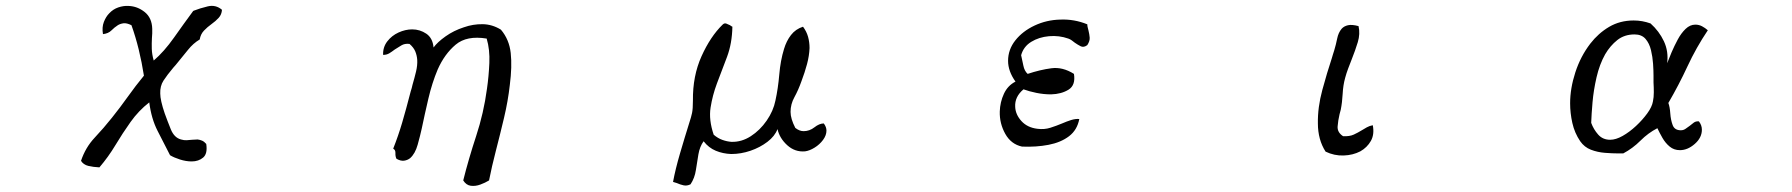

<svg xmlns="http://www.w3.org/2000/svg" viewBox="-20 -557 6040 647"><path d="M728 -524Q727 -508 717 -497Q707 -486 693 -476Q679 -466 667.5 -454Q656 -442 653 -424Q631 -411 613.5 -389Q596 -367 572 -338Q570 -336 568 -333.5Q566 -331 564 -329Q543 -304 531 -285.5Q519 -267 520 -242Q520 -219 535 -175Q544 -150 555.5 -121.5Q567 -93 590 -87Q600 -84 609 -84.5Q618 -85 627 -86Q632 -86 636.5 -86.5Q641 -87 646 -87Q654 -86 661 -83Q668 -80 675 -72Q680 -39 664.5 -26Q649 -13 626 -13Q607 -13 586.5 -19.5Q566 -26 553 -34Q532 -75 511 -116Q490 -157 483 -212Q447 -184 420 -146Q393 -108 369 -68Q345 -28 315 7Q294 6 277.5 2Q261 -2 253 -15Q268 -60 299 -93Q330 -126 357 -160Q385 -195 411 -231.5Q437 -268 465 -302Q458 -347 447.5 -390Q437 -433 423 -472Q407 -480 396 -478.5Q385 -477 377 -472Q366 -465 355.5 -454.5Q345 -444 327 -442Q323 -465 330 -483Q337 -501 348 -512Q361 -526 378.5 -532Q396 -538 413 -537Q443 -536 467.5 -516.5Q492 -497 493 -460Q493 -452 493 -444.5Q493 -437 492 -429Q491 -411 491.5 -392.5Q492 -374 498 -353Q533 -383 566.5 -430.5Q600 -478 631 -520Q632 -520 633 -521Q653 -529 680 -535.5Q707 -542 728 -524Z M1698 -271Q1692 -217 1678.5 -160Q1665 -103 1651 -49Q1637 5 1628 51Q1615 59 1598.5 65Q1582 71 1566.5 69Q1551 67 1541 51Q1559 -21 1584.5 -98.5Q1610 -176 1621 -258Q1627 -299 1629 -344.5Q1631 -390 1620 -427Q1553 -438 1515.5 -406.5Q1478 -375 1455 -323Q1436 -278 1423.5 -224.5Q1411 -171 1401 -123Q1396 -100 1387.5 -69.5Q1379 -39 1362 -24Q1353 -17 1341.5 -15.5Q1330 -14 1316 -22Q1312 -30 1312.5 -41Q1313 -52 1305 -56Q1322 -99 1335 -143Q1348 -187 1364 -249Q1366 -255 1367.5 -260.5Q1369 -266 1370 -271Q1377 -295 1382 -316Q1387 -337 1386 -355Q1385 -370 1379.5 -383.5Q1374 -397 1360 -409Q1344 -411 1332.5 -404Q1321 -397 1310 -390Q1301 -383 1292 -377.5Q1283 -372 1271 -372Q1270 -398 1285 -417.5Q1300 -437 1323 -447.5Q1346 -458 1369 -458Q1395 -458 1416.5 -443.5Q1438 -429 1441 -397Q1454 -415 1481.5 -434.5Q1509 -454 1543 -465Q1574 -476 1606.5 -475.5Q1639 -475 1668 -457Q1696 -424 1701 -378.5Q1706 -333 1698 -271Z M2765 -117Q2765 -101 2753.5 -85.5Q2742 -70 2725 -59.5Q2708 -49 2693 -47Q2659 -44 2633 -67.5Q2607 -91 2600 -122Q2591 -98 2566 -79Q2541 -60 2509 -49Q2477 -38 2444 -38Q2416 -39 2392 -49Q2368 -59 2351 -81Q2338 -63 2333.5 -37Q2329 -11 2325 16Q2321 43 2307 64Q2295 70 2283.5 67.5Q2272 65 2261 60Q2258 59 2254.5 58Q2251 57 2248 56Q2256 13 2271.5 -40Q2287 -93 2303 -144Q2309 -162 2312 -176Q2315 -190 2315 -218Q2314 -301 2344 -367.5Q2374 -434 2415 -474Q2421 -480 2427.5 -477.5Q2434 -475 2440 -472Q2445 -468 2448 -467Q2447 -411 2430 -365.5Q2413 -320 2396 -276Q2381 -236 2374.5 -194.5Q2368 -153 2385 -103Q2399 -91 2414.5 -85.5Q2430 -80 2445 -79Q2479 -78 2510 -98Q2541 -118 2563.5 -150.5Q2586 -183 2593 -218Q2602 -259 2606 -306Q2610 -353 2622 -392Q2630 -419 2645.5 -439Q2661 -459 2686 -467Q2698 -451 2703 -433Q2708 -415 2708 -395Q2707 -369 2699.5 -341Q2692 -313 2681 -284Q2670 -253 2657 -229.5Q2644 -206 2644 -180Q2644 -157 2660 -126Q2674 -115 2688 -115Q2708 -115 2724.5 -128Q2741 -141 2756 -141Q2765 -129 2765 -117Z M3644 -405Q3632 -396 3622 -401Q3612 -406 3602 -413Q3597 -417 3591.5 -421Q3586 -425 3580 -427Q3549 -438 3515 -435Q3481 -432 3455 -416Q3429 -400 3421 -371Q3425 -354 3428.5 -336Q3432 -318 3443 -308Q3485 -322 3523 -327Q3561 -332 3599 -308Q3605 -270 3581 -255Q3557 -240 3522 -239Q3497 -239 3472.5 -244Q3448 -249 3429 -256Q3399 -231 3401 -197Q3402 -171 3422 -149Q3442 -127 3476 -123Q3499 -120 3519.5 -126.5Q3540 -133 3559 -141Q3575 -148 3589.5 -152.5Q3604 -157 3617 -156Q3610 -119 3582.5 -98Q3555 -77 3513.5 -69Q3472 -61 3424 -63Q3387 -71 3367.5 -106Q3348 -141 3349 -181Q3350 -213 3363 -241Q3376 -269 3402 -282Q3377 -317 3377 -352Q3377 -390 3401.5 -421Q3426 -452 3466.5 -471Q3507 -490 3553 -491Q3600 -493 3644 -475Q3644 -469 3645.5 -464Q3647 -459 3648 -454Q3651 -442 3652 -430.5Q3653 -419 3644 -405Z M4606 -135Q4612 -104 4599.5 -82Q4587 -60 4564 -47Q4539 -34 4507.5 -33Q4476 -32 4447 -46Q4434 -66 4427.5 -90Q4421 -114 4421 -141Q4420 -195 4436 -254Q4452 -313 4468 -361Q4470 -368 4472 -374.5Q4474 -381 4476 -387Q4482 -407 4486 -427Q4490 -447 4501 -460Q4509 -469 4522.5 -472Q4536 -475 4558 -469Q4564 -443 4555.5 -415Q4547 -387 4535 -357Q4529 -342 4523 -326Q4517 -310 4513 -295Q4506 -270 4504.5 -241Q4503 -212 4498 -187Q4497 -183 4496 -179.5Q4495 -176 4494 -172Q4489 -151 4487.5 -131Q4486 -111 4506 -98Q4528 -97 4542 -103.5Q4556 -110 4569 -118Q4577 -123 4586 -128Q4595 -133 4606 -135Z M5735 -455Q5696 -397 5666.5 -333.5Q5637 -270 5602 -210Q5607 -197 5608.5 -175Q5610 -153 5616.5 -135.5Q5623 -118 5644 -118Q5653 -118 5660 -123Q5667 -128 5674 -133Q5681 -139 5688 -144Q5695 -149 5705 -148Q5715 -135 5715 -120Q5715 -93 5691 -72Q5667 -51 5641 -51Q5621 -51 5606.5 -63Q5592 -75 5582 -92.5Q5572 -110 5565 -125Q5534 -109 5508 -83Q5482 -57 5450 -40H5434Q5413 -40 5388 -42Q5363 -44 5341 -52.5Q5319 -61 5305 -81Q5286 -109 5278.5 -142.5Q5271 -176 5271 -209Q5271 -259 5288.5 -313Q5306 -367 5339 -410Q5366 -445 5402.5 -466.5Q5439 -488 5485 -488Q5500 -488 5514 -485.5Q5528 -483 5542 -478Q5571 -452 5587 -418Q5603 -384 5598 -344Q5598 -344 5603.5 -357.5Q5609 -371 5613 -381Q5622 -402 5633.5 -423.5Q5645 -445 5660 -459.5Q5675 -474 5693 -474Q5705 -474 5715.5 -468.5Q5726 -463 5735 -455ZM5552 -302Q5552 -319 5550.5 -342Q5549 -365 5543.5 -388Q5538 -411 5525 -426Q5512 -441 5488 -441Q5454 -441 5430 -422Q5406 -403 5389 -374Q5370 -340 5360 -296.5Q5350 -253 5346.5 -212.5Q5343 -172 5342 -143Q5350 -121 5365.5 -103.5Q5381 -86 5406 -86Q5425 -86 5448 -99Q5471 -112 5493 -132.5Q5515 -153 5531 -175Q5547 -197 5550 -215Q5553 -229 5553 -246Q5553 -263 5552 -279Q5552 -285 5552 -291Q5552 -297 5552 -302Z"/></svg>

Font: Yuji Boku
Style: Regular
Weight: 400
Designer: Kataoka Yuji
Foundry: Kinuta Font Factory
Version: Version 3.002